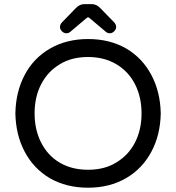

<svg xmlns="http://www.w3.org/2000/svg" viewBox="-20 -877 833 908"><path d="M263.7 -749Q263.7 -759.8 271.5 -769.5L337.9 -837.9Q356.4 -857.4 377.9 -857.4H415Q436.5 -857.4 455.1 -837.9L521.5 -769.5Q529.3 -759.8 529.3 -749Q529.3 -738.3 520 -729Q510.7 -719.7 499 -719.7Q488.3 -719.7 480.5 -726.6L404.3 -791Q401.4 -794.9 396.5 -794.9Q392.6 -794.9 388.7 -791L312.5 -726.6Q304.7 -719.7 293.9 -719.7Q282.2 -719.7 272.9 -729Q263.7 -738.3 263.7 -749ZM215.8 -34.2Q139.6 -79.1 97.2 -158.7Q54.7 -238.3 52.7 -340.8Q54.7 -443.4 96.7 -522.5Q138.7 -602.5 216.8 -647.5Q294.9 -692.4 396.5 -692.4Q499 -692.4 577.1 -647.5Q653.3 -602.5 695.8 -522.5Q738.3 -442.4 740.2 -340.8Q738.3 -239.3 696.3 -160.2Q653.3 -79.1 575.7 -34.2Q498 10.7 396.5 10.7Q293.9 10.7 215.8 -34.2ZM531.2 -109.4Q587.9 -143.6 618.7 -203.6Q649.4 -263.7 649.4 -340.8Q649.4 -417 619.1 -477.5Q587.9 -539.1 530.3 -573.2Q472.7 -607.4 396.5 -607.4Q317.4 -607.4 261.7 -572.3Q205.1 -538.1 174.3 -478Q143.6 -418 143.6 -340.8Q143.6 -264.6 173.8 -204.1Q205.1 -141.6 262.2 -107.9Q319.3 -74.2 396.5 -74.2Q475.6 -74.2 531.2 -109.4Z"/></svg>

Font: jf-openhuninn-1.0
Style: Regular
Weight: 400
Designer: [Kosugi Maru]
      Designed by Motoya company      

      [Varela Round]
      Joe Prince(Latin component); Avraham Co
Foundry: justfont CO.,LTD.
Version: 1.0